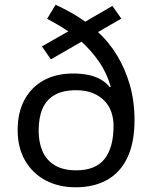

<svg xmlns="http://www.w3.org/2000/svg" viewBox="-20 -785 645 815"><path d="M216 -765Q248 -750 280.5 -732Q313 -714 342 -693L457 -760L495 -706L396 -649Q442 -607 476.5 -550.5Q511 -494 531 -425Q551 -356 551 -275Q551 -180 521 -116.5Q491 -53 435 -21.5Q379 10 301 10Q229 10 173.5 -19.5Q118 -49 86.5 -103.5Q55 -158 55 -233Q55 -308 84 -361.5Q113 -415 165.5 -444Q218 -473 290 -473Q325 -473 354.5 -467Q384 -461 407 -448Q430 -435 446 -415L450 -417Q434 -474 401 -522Q368 -570 326 -608L196 -533L158 -588L270 -652Q249 -666 226 -679.5Q203 -693 180 -705ZM303 -402Q247 -402 212 -382Q177 -362 160.5 -324Q144 -286 144 -230Q144 -181 160.5 -143Q177 -105 212.5 -83.5Q248 -62 303 -62Q386 -62 424 -110.5Q462 -159 462 -251Q462 -282 452.5 -309.5Q443 -337 423 -357.5Q403 -378 373.5 -390Q344 -402 303 -402Z"/></svg>

Font: Noto Sans Telugu
Style: Regular
Weight: 400
Designer: Jelle Bosma - Monotype Design Team
Foundry: Monotype Imaging Inc.
Version: Version 2.003